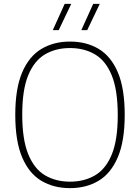

<svg xmlns="http://www.w3.org/2000/svg" viewBox="-20 -964 724 993"><path d="M342 9Q257.5 9 193.8 -29Q130 -67 94.5 -150.5Q59 -234 59 -370Q59 -506.5 94.8 -589.8Q130.5 -673 194.2 -711Q258 -749 342 -749Q427 -749 490.5 -711Q554 -673 589.5 -589.8Q625 -506.5 625 -370Q625 -234 589.2 -150.5Q553.5 -67 489.8 -29Q426 9 342 9ZM342 -24.5Q415.5 -24.5 471.2 -57Q527 -89.5 558 -164.8Q589 -240 589 -368Q589 -498 558 -574Q527 -650 471.2 -682.8Q415.5 -715.5 342 -715.5Q268.5 -715.5 213 -683Q157.5 -650.5 126.2 -575.2Q95 -500 95 -372Q95 -242 126.2 -166Q157.5 -90 213 -57.2Q268.5 -24.5 342 -24.5ZM400.5 -808 462 -944H496L431 -808ZM253 -808 314.5 -944H348.5L283.5 -808Z"/></svg>

Font: Encode Sans Th
Style: Regular
Weight: 100
Designer: Multiple Designers
Foundry: Impallari Type
Version: Version 3.002; ttfautohint (v1.8.3) -l 8 -r 50 -G 200 -x 14 